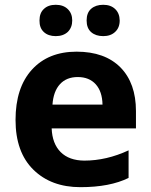

<svg xmlns="http://www.w3.org/2000/svg" viewBox="-20 -772 631 802"><path d="M304.7 -450.2Q257.8 -450.2 230.5 -420.4Q203.1 -390.6 199.2 -335H408.2Q407.2 -389.6 379.9 -419.9Q352.5 -450.2 304.7 -450.2ZM44.9 -271Q44.9 -405.8 113.3 -481Q181.6 -556.2 299.8 -556.2Q418 -556.2 483.4 -490.2Q547.9 -424.3 547.9 -308.1V-235.8H195.8Q198.2 -171.9 233.4 -136.7Q268.6 -101.6 332 -101.1Q424.8 -101.1 517.1 -144V-28.8Q439 9.8 315.9 9.8Q193.4 9.8 119.1 -63.5Q44.9 -136.7 44.9 -271ZM480 -686.5Q480 -656.2 460.9 -638.7Q442.4 -621.1 411.1 -621.1Q379.9 -621.1 360.8 -637.7Q341.8 -654.3 341.8 -686.5Q341.8 -718.8 360.8 -735.4Q379.9 -752 411.1 -752Q442.4 -752 460.9 -734.4Q479.5 -716.8 480 -686.5ZM263.2 -638.7Q244.1 -621.1 212.9 -621.1Q181.6 -621.1 163.1 -638.2Q144.5 -655.3 145 -686.5Q145 -717.8 163.1 -734.4Q181.2 -752 212.9 -752Q244.6 -752 263.2 -733.9Q281.7 -715.8 281.7 -686.5Q281.7 -657.2 263.2 -638.7Z"/></svg>

Font: OpenSansHebrew-Bold
Style: Bold
Weight: 700
Foundry: Ascender Corporation, Yanek Iontef
Version: Version 2.001;PS 002.001;hotconv 1.0.70;makeotf.lib2.5.58329